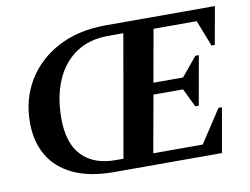

<svg xmlns="http://www.w3.org/2000/svg" viewBox="-73 -764 1132 868"><g transform="rotate(-10 493.0 -330.0)"><path d="M384 0Q272 0 197 -35.5Q122 -71 85 -135Q48 -199 48 -285Q48 -393 99 -477.5Q150 -562 243 -611Q336 -660 462 -660H963L932 -487H917L870 -607H672L629 -367H765L837 -454H853L813 -229H797L756 -314H620L573 -53H800L899 -204H915L879 0ZM401 -52H436L534 -611H464Q377 -611 316 -569.5Q255 -528 223 -453.5Q191 -379 191 -279Q191 -166 245.5 -109Q300 -52 401 -52Z"/></g></svg>

Font: Spectral
Style: Bold Italic
Weight: 700
Italic angle: -10°
Designer: Jean-Baptiste Levee
Foundry: Production Type
Version: Version 2.001